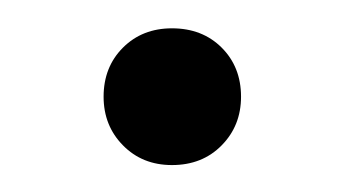

<svg xmlns="http://www.w3.org/2000/svg" viewBox="-20 -112 250 139"><path d="M104.5 -91.5Q126.5 -91.5 140.5 -77.5Q154.5 -63.5 154.5 -42Q154.5 -21 140.5 -6.8Q126.5 7.5 104.5 7.5Q83 7.5 69 -6.8Q55 -21 55 -42Q55 -63.5 69 -77.5Q83 -91.5 104.5 -91.5Z"/></svg>

Font: Newsreader 16pt Light
Style: Regular
Weight: 300
Designer: Hugues Gentile
Foundry: Production Type
Version: Version 1.003